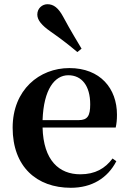

<svg xmlns="http://www.w3.org/2000/svg" viewBox="-20 -875 612 911"><path d="M367 -644C343 -685 317 -726 280 -795C257 -838 234 -855 205 -855C181 -855 157 -836 157 -806C157 -779 179 -754 219 -726C278 -685 312 -657 347 -628ZM316 16C415 16 490 -29 532 -110L514 -123C479 -76 432 -48 361 -48C261 -48 186 -113 182 -270H529C533 -288 535 -306 535 -331C535 -455 456 -552 309 -552C167 -552 40 -449 40 -269C40 -84 154 16 316 16ZM182 -305C187 -452 240 -518 304 -518C368 -518 408 -468 408 -380C408 -326 396 -305 353 -305Z"/></svg>

Font: Noto Serif JP
Style: Bold
Weight: 700
Designer: Ryoko NISHIZUKA 西塚涼子 (kana & ideographs); Frank Grießhammer (Latin, Greek & Cyrillic); Wenlong ZHANG 张文龙 (bopomofo); San
Foundry: Adobe
Version: Version 2.001;hotconv 1.1.0;makeotfexe 2.6.0